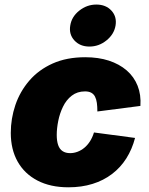

<svg xmlns="http://www.w3.org/2000/svg" viewBox="-20 -796 640 826"><path d="M274.4 9.8Q196.8 9.8 141.1 -19.3Q85.4 -48.3 55.9 -100.8Q26.4 -153.3 26.4 -224.1Q26.4 -285.6 46.1 -344Q65.9 -402.3 106 -449Q146 -495.6 206.3 -522.7Q266.6 -549.8 346.7 -549.8Q403.3 -549.8 448.2 -535.2Q493.2 -520.5 524.9 -493.2Q556.6 -465.8 572 -427Q587.4 -388.2 584 -340.3L398.9 -316.4Q398.9 -337.4 396.7 -353.3Q394.5 -369.1 388.7 -380.4Q382.8 -391.6 372.3 -397.2Q361.8 -402.8 345.7 -402.8Q312.5 -402.8 288.8 -384.5Q265.1 -366.2 251 -336.9Q236.8 -307.6 230.5 -275.4Q224.1 -243.2 224.1 -215.3Q224.1 -189.5 230.2 -171.9Q236.3 -154.3 249.3 -145.8Q262.2 -137.2 281.7 -137.2Q297.9 -137.2 313.5 -143.1Q329.1 -148.9 342.8 -160.2Q356.4 -171.4 367.2 -188.2Q377.9 -205.1 384.3 -226.1L561 -202.6Q548.3 -153.8 523.4 -114.5Q498.5 -75.2 461.9 -47.4Q425.3 -19.5 378.2 -4.9Q331.1 9.8 274.4 9.8ZM364.7 -595.7Q324.2 -595.7 300 -622.1Q275.9 -648.4 282.2 -686Q288.1 -724.1 321 -750.2Q354 -776.4 394.5 -776.4Q435.5 -776.4 459.5 -750.2Q483.4 -724.1 477.1 -686Q470.7 -648.4 438 -622.1Q405.3 -595.7 364.7 -595.7Z"/></svg>

Font: Inter 16pt Black
Style: Italic
Weight: 900
Italic angle: -9.3988°
Version: Version 4.001;git-66647c0bb